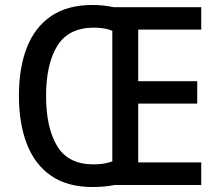

<svg xmlns="http://www.w3.org/2000/svg" viewBox="-20 -794 883 771"><path d="M351 -774Q397 -774 437 -765H788V-675H535V-468H772V-378H535V-142H788V-51H440Q420 -47 397.5 -45Q375 -43 352 -43Q251 -43 185.5 -88Q120 -133 88 -215.5Q56 -298 56 -410Q56 -522 88 -603.5Q120 -685 185.5 -729.5Q251 -774 351 -774ZM355 -683Q254 -682 209.5 -609Q165 -536 165 -409Q165 -281 209.5 -207.5Q254 -134 355 -134Q400 -134 431 -146V-670Q416 -677 396 -680Q376 -683 355 -683Z"/></svg>

Font: Noto Sans Tamil UI SemiCondensed Medium
Style: Regular
Weight: 500
Width: 4
Designer: Jelle Bosma - Monotype Design Team
Foundry: Monotype Imaging Inc.
Version: Version 2.004; ttfautohint (v1.8.4.7-5d5b)